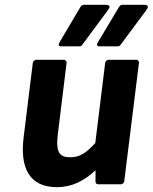

<svg xmlns="http://www.w3.org/2000/svg" viewBox="-20 -752 633 796"><path d="M78 -183C62 -56 102 24 216 24C279 24 330 -3 376 -46V2C376 7 380 12 387 12H481C486 12 494 8 495 0L556 -491C557 -496 553 -504 545 -504H430C425 -504 417 -499 416 -491L375 -159C335 -115 308 -100 271 -100C227 -100 210 -119 220 -198L256 -491C257 -496 253 -504 245 -504H130C125 -504 117 -499 116 -491ZM227 -577C215 -557 236 -560 236 -560H309C313 -560 317 -561 320 -565L429 -712C444 -732 421 -732 421 -732H326C322 -732 317 -729 314 -724ZM386 -577C374 -557 395 -560 395 -560H468C472 -560 476 -561 479 -565L588 -712C603 -732 580 -732 580 -732H486C481 -732 477 -728 474 -724Z"/></svg>

Font: Falling Sky
Style: BdObl
Weight: 700
Designer: Paul D. Hunt
Foundry: Adobe Systems Incorporated
Version: Version 1.02